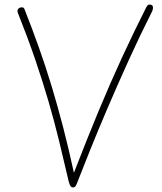

<svg xmlns="http://www.w3.org/2000/svg" viewBox="-20 -800 710 839"><path d="M58 -744Q55 -751 57 -756.5Q59 -762 64 -765Q69 -768 75 -768Q79 -768 82 -766.5Q85 -765 87 -760Q121 -674 150.5 -591Q180 -508 206 -422Q232 -336 256 -243.5Q280 -151 303 -45Q359 -190 410.5 -314Q462 -438 513.5 -549.5Q565 -661 619 -768Q623 -775 626 -777.5Q629 -780 633 -780Q643 -780 646 -775.5Q649 -771 648.5 -764.5Q648 -758 645 -751Q592 -646 542.5 -537Q493 -428 450 -327.5Q407 -227 373.5 -143.5Q340 -60 319 -6Q314 8 310 13.5Q306 19 298 19Q292 19 288 13Q284 7 280 -8Q259 -99 238 -185Q217 -271 191.5 -358.5Q166 -446 133.5 -541Q101 -636 58 -744Z"/></svg>

Font: Playpen Sans Thin
Style: Regular
Weight: 250
Designer: Laura Meseguer, Veronika Burian, José Scaglione
Foundry: TypeTogether
Version: Version 1.001